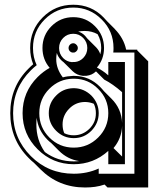

<svg xmlns="http://www.w3.org/2000/svg" viewBox="-20 -749 695 830"><path d="M507.8 -72.3V-205.1Q505.9 -150.4 470.7 -108.9ZM396 -543.9Q402.3 -537.1 406.7 -529.8Q411.1 -522.5 413.6 -514.2Q417.5 -528.8 417.5 -541.5Q417.5 -574.2 401.9 -601.1Q377 -615.2 345.7 -615.2Q331.1 -615.2 317.9 -612.3Q335 -607.9 348.1 -593.8Q350.6 -590.8 353 -587.9Q355.5 -585 357.9 -582ZM298.8 -51.3Q310.5 -51.3 322.3 -52.7Q272 -60.1 234.4 -97.7L201.2 -130.9Q193.4 -136.7 184.6 -145.5Q144.5 -186.5 138.7 -239.7Q137.7 -232.4 137.5 -225.3Q137.2 -218.3 137.2 -210.9Q137.2 -177.2 146.2 -147.7Q155.3 -118.2 173.8 -91.8Q228.5 -51.3 298.8 -51.3ZM461.4 -322.8Q505.4 -279.3 507.8 -217.3V-350.6Q467.3 -386.2 430.7 -404.8L395 -440.4Q385.7 -431.6 375.7 -427.2Q365.7 -422.9 354 -421.4H347.7Q345.7 -421.4 344 -421.4Q342.3 -421.4 339.8 -420.9Q311.5 -423.8 293.9 -441.4L254.4 -480.5Q252 -482.4 249.3 -484.6Q246.6 -486.8 244.1 -489.3Q231 -502.4 225.6 -520Q224.1 -513.2 223.6 -506.3Q223.1 -499.5 223.1 -492.7Q223.1 -452.1 251.5 -414.6Q271 -419.9 295.4 -420.9H302.2Q365.7 -420.4 412.1 -374Q417 -369.1 421.1 -364.5Q425.3 -359.9 429.2 -355ZM298.8 -164.1Q337.4 -164.1 366.2 -191.9Q380.4 -206.1 387.5 -222.7Q394.5 -239.3 394.5 -259.8Q394.5 -281.7 385.7 -300.3Q370.1 -307.1 350.6 -308.1H344.2Q305.7 -306.6 279.3 -279.3Q250.5 -250.5 250.5 -210.9Q250.5 -189.9 257.8 -173.3Q275.9 -164.1 298.8 -164.1ZM477.1 -622.6Q495.6 -603.5 507.8 -581.5Q520 -559.6 525.4 -534.2H573.2V-531.2L620.6 -483.9V61.5H444.8L432.1 48.8Q411.6 55.7 391.1 58.6Q370.6 61.5 347.7 61.5Q233.4 61.5 154.3 -17.6L126.5 -45.4Q115.7 -53.7 104.5 -65.4Q24.4 -145.5 24.4 -259.8Q24.4 -375 104.5 -453.6Q108.9 -458 113.3 -462.2Q117.7 -466.3 123.5 -471.2Q110.4 -503.4 110.4 -541.5Q110.4 -619.6 164.6 -673.8Q191.9 -701.2 224.6 -714.8Q257.3 -728.5 296.9 -728.5Q374.5 -728.5 427.7 -673.8Q436 -665.5 443.4 -656.7L476.1 -624H475.6ZM298.8 -39.1Q207.5 -39.1 142.6 -103.8Q77.6 -168.5 77.6 -259.8Q77.6 -351.1 142.6 -416Q166.5 -439.9 194.8 -455.6Q163.6 -492.2 163.6 -541.5Q163.6 -596.7 202.4 -635.7Q241.2 -674.8 296.9 -674.8Q351.6 -674.8 390.6 -635.7Q429.7 -596.7 429.7 -541.5Q429.7 -492.7 398.9 -457Q424.8 -443.8 448.2 -423.3V-481H520V-39.1H448.2V-96.7Q384.3 -39.1 298.8 -39.1ZM298.8 -110.8Q360.4 -110.8 404.3 -154.5Q448.2 -198.2 448.2 -259.8Q448.2 -321.8 403.8 -365.2Q361.8 -407.7 302.2 -408.7H295.4Q235.8 -407.7 193.4 -365.2Q149.9 -321.8 149.9 -259.8Q149.9 -198.2 193.4 -154.5Q236.8 -110.8 298.8 -110.8ZM296.9 -603Q271 -603 253.2 -585Q235.4 -566.9 235.4 -541.5Q235.4 -516.1 252.9 -498Q268.6 -482.4 290 -480.5Q294.4 -481 298.8 -481H304.2Q324.2 -482.9 339.4 -498Q357.4 -516.1 357.4 -541.5Q357.4 -566.9 339.6 -585Q321.8 -603 296.9 -603ZM296.9 -562Q304.2 -562 310.1 -555.7Q316.4 -549.8 316.4 -541.5Q316.4 -533.2 310.1 -527.3Q306.2 -523.4 301.3 -522H291.5Q286.1 -523.4 282.2 -527.3Q276.4 -533.2 276.4 -541.5Q276.4 -549.8 282.2 -555.7Q288.1 -562 296.9 -562ZM298.8 -151.9Q254.4 -151.9 222.7 -183.6Q190.9 -215.3 190.9 -259.8Q190.9 -304.2 222.7 -335.9Q252 -366.2 295.4 -367.7H302.2Q343.8 -366.2 375 -335.9Q406.7 -303.2 406.7 -259.8Q406.7 -216.3 375 -183.6Q343.3 -151.9 298.8 -151.9ZM298.8 2Q357.4 2 406.7 -20.5V2H561V-522H469.7Q470.2 -526.9 470.5 -531.5Q470.7 -536.1 470.7 -541.5Q470.7 -614.3 419.4 -665Q368.2 -716.3 296.9 -716.3Q224.6 -716.3 173.3 -665Q122.6 -614.3 122.6 -541.5Q122.6 -501 138.7 -467.3Q125.5 -457 113.3 -444.8Q36.6 -368.7 36.6 -259.8Q36.6 -150.9 113.3 -74.2Q189.5 2 298.8 2Z"/></svg>

Font: Gondrin
Style: Regular
Weight: 400
Designer: Peter Wiegel, original typeface by Carl Albert Fahrenwaldt 1901
Foundry: Peter Wiegel
Version: Version 1.000 2010 initial release